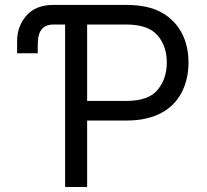

<svg xmlns="http://www.w3.org/2000/svg" viewBox="-20 -747 827 767"><path d="M48.3 -582.4Q48.3 -642 85.6 -684.7Q122.9 -727.3 193.2 -727.3H485.8Q571.7 -727.3 626.1 -696.7Q653.4 -681.5 673.5 -660.3Q693.5 -639.2 706.9 -613.6Q720.2 -588.1 726.6 -558.6Q733 -529.1 733 -497.2Q733 -432.2 707 -380.3Q693.9 -354 673.8 -332.9Q653.8 -311.8 626.4 -296.9Q599.1 -282 564.5 -273.8Q529.8 -265.6 487.2 -265.6H328.1V0H240.1V-649.1H194.6Q173.3 -649.1 160.5 -641.7Q147.7 -634.2 141.2 -622Q134.6 -609.7 132.6 -593.9Q130.7 -578.1 130.7 -561.1V-534.1H48.3ZM328.1 -343.8H484.4Q572.8 -343.8 609.4 -387.8Q646.3 -432.2 646.3 -497.2Q646.3 -563.2 609 -606.2Q571.7 -649.1 483 -649.1H328.1Z"/></svg>

Font: Inter P
Style: Regular
Weight: 400
Designer: Rasmus Andersson
Foundry: rsms
Version: Version 3.018;git-588b23468